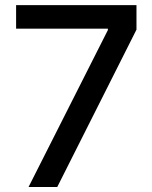

<svg xmlns="http://www.w3.org/2000/svg" viewBox="-20 -748 610 768"><path d="M94.2 0 411.6 -627.9V-633.3H44.4V-727.5H525.9V-629.4L209 0Z"/></svg>

Font: Inter V
Style: Weight 500 Optical size 14.0
Weight: 500
Designer: Rasmus Andersson
Foundry: rsms
Version: Version 4.000;git-4fc901f